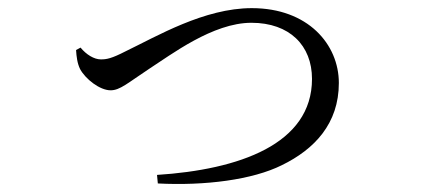

<svg xmlns="http://www.w3.org/2000/svg" viewBox="-20 -467 1040 472"><path d="M178 -350 167 -344C168 -328 170 -311 177 -297C190 -273 225 -245 252 -245C275 -245 294 -263 347 -298C400 -332 503 -411 598 -411C692 -411 747 -355 747 -273C747 -112 567 -50 366 -37L368 -16C484 -10 601 -25 673 -61C753 -100 813 -163 813 -263C813 -358 737 -447 599 -447C482 -447 366 -378 289 -341C254 -323 242 -321 228 -321C211 -321 192 -333 178 -350Z"/></svg>

Font: Harano Aji Mincho
Style: Regular
Weight: 400
Foundry: Masamichi Hosoda
Version: HaranoAjiMincho-Regular version 20230610;ttx 4.39.4